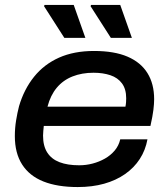

<svg xmlns="http://www.w3.org/2000/svg" viewBox="-20 -744 681 776"><path d="M294 12Q212 12 155.5 -10.5Q99 -33 69.5 -79Q40 -125 40 -194Q40 -226 45 -257Q50 -288 57 -315Q77 -383 117.5 -433.5Q158 -484 218.5 -511Q279 -538 360 -538Q442 -538 495.5 -515Q549 -492 576 -448.5Q603 -405 603 -343Q603 -325 600 -300Q597 -275 588 -235H157Q156 -224 155 -214.5Q154 -205 154 -196Q154 -154 171 -127.5Q188 -101 220.5 -88.5Q253 -76 300 -76Q328 -76 354.5 -83Q381 -90 404 -103Q427 -116 443.5 -135.5Q460 -155 466 -181H576Q568 -137 545 -101.5Q522 -66 485.5 -40.5Q449 -15 401 -1.5Q353 12 294 12ZM172 -313H487Q489 -323 489.5 -331.5Q490 -340 490 -347Q490 -384 473 -407Q456 -430 426 -440Q396 -450 358 -450Q311 -450 273 -435Q235 -420 209.5 -389.5Q184 -359 172 -313ZM428 -591 346 -719 348 -724H466L513 -591ZM240 -591 158 -719 160 -724H278L325 -591Z"/></svg>

Font: Archivo SemiExpanded Medium
Style: Italic
Weight: 500
Width: 6
Italic angle: -10°
Designer: Hector Gatti
Foundry: Omnibus-Type
Version: Version 2.001